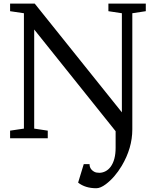

<svg xmlns="http://www.w3.org/2000/svg" viewBox="-20 -756 857 1050"><path d="M703.6 -130.9V-48.3Q703.6 53.7 645.5 151.4Q607.4 214.8 558.6 251.5Q529.3 273.4 506.8 273.4Q446.3 273.4 407.2 242.7L438 141.6H469.7Q469.7 169.4 496.1 183.6Q506.3 189 523.2 189Q540 189 556.2 180.9Q572.3 172.9 585 156.2Q612.3 118.7 612.3 52.7V-130.9ZM167 -594.7V-52.7L241.2 -41.5V0H35.2V-41.5L110.8 -52.7V-683.6L35.2 -694.8V-736.3H169.9L646.5 -141.6V-683.6L572.8 -694.8V-736.3H777.3V-694.8L703.6 -683.6V-48.3L643.1 0Z"/></svg>

Font: Habibi
Style: Regular
Weight: 400
Designer: Magnus Gaarde
Foundry: Magnus Gaarde
Version: Version 1.001